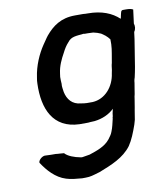

<svg xmlns="http://www.w3.org/2000/svg" viewBox="-81 -562 737 854"><g transform="rotate(-10 287.5 -134.5)"><path d="M46 124C70 161 104 200 150 214C171 221 197 223 221 225C232 225 242 225 252 224C270 222 287 215 303 211C359 189 415 167 450 120C467 95 479 64 491 30L497 9C498 2 500 -7 501 -16C502 -26 505 -37 506 -45C508 -57 510 -70 512 -82C513 -89 514 -97 516 -103C518 -120 522 -136 524 -152L525 -161C526 -166 527 -171 529 -176L534 -199C537 -214 540 -230 542 -245C546 -274 554 -315 558 -345L562 -376C570 -387 571 -401 567 -413L575 -475C568 -479 558 -481 544 -481H532C519 -482 520 -471 516 -456C515 -452 515 -448 513 -444C481 -474 436 -493 373 -493C366 -493 359 -493 352 -494H315C251 -494 213 -465 181 -427C172 -416 164 -402 155 -390C130 -353 108 -303 101 -252C99 -242 98 -233 98 -224C94 -110 133 -18 251 -14H283C289 -14 294 -14 300 -15C307 -15 313 -16 320 -16C355 -20 387 -34 409 -56L407 -47C405 -41 404 -32 403 -23C401 -19 401 -15 401 -13C396 7 393 25 385 44C381 56 373 65 366 75C343 104 305 116 272 127C262 129 252 130 242 132C238 133 235 133 231 132C203 127 174 116 161 101C147 99 137 100 124 98C110 98 95 98 80 97C63 94 44 114 46 124ZM203 -236C204 -241 204 -246 205 -251C209 -284 223 -313 238 -340C246 -356 254 -369 266 -382C283 -405 306 -403 338 -407C341 -406 344 -406 347 -406H357C366 -406 374 -405 382 -405C393 -403 408 -398 416 -394C421 -390 428 -386 433 -382C440 -376 447 -369 452 -362V-340C451 -312 444 -285 440 -257C438 -252 438 -247 437 -243L435 -227C434 -222 433 -216 432 -212C424 -152 382 -104 326 -101H300C296 -101 291 -102 287 -102C282 -103 278 -103 274 -104C234 -107 214 -134 207 -167C206 -177 202 -193 204 -205C203 -215 203 -226 203 -236Z"/></g></svg>

Font: Hussar Pisanka
Style: Kur
Weight: 400
Designer: Robert Jablonski
Foundry: Cannot Into Space Fonts
Version: Version 1.070